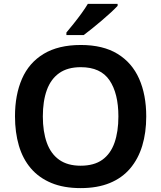

<svg xmlns="http://www.w3.org/2000/svg" viewBox="-20 -956 828 986"><path d="M731 -358Q731 -275 710.5 -207.5Q690 -140 648.5 -91Q607 -42 543.5 -16Q480 10 394 10Q307 10 243.5 -16.5Q180 -43 138.5 -91.5Q97 -140 77 -208Q57 -276 57 -359Q57 -469 93 -551.5Q129 -634 204.5 -679.5Q280 -725 395 -725Q509 -725 583.5 -679.5Q658 -634 694.5 -551.5Q731 -469 731 -358ZM200 -358Q200 -280 220.5 -223Q241 -166 284 -135.5Q327 -105 394 -105Q463 -105 505.5 -135.5Q548 -166 568 -223Q588 -280 588 -358Q588 -476 542.5 -543.5Q497 -611 395 -611Q327 -611 284 -580.5Q241 -550 220.5 -493.5Q200 -437 200 -358ZM584 -926Q571 -912 549.5 -892Q528 -872 502.5 -850.5Q477 -829 453 -809.5Q429 -790 410 -776H321V-789Q337 -808 357.5 -833.5Q378 -859 398 -886.5Q418 -914 431 -936H584Z"/></svg>

Font: Noto Sans Oriya SemiBold
Style: Regular
Weight: 600
Version: Version 2.003